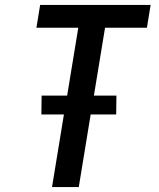

<svg xmlns="http://www.w3.org/2000/svg" viewBox="-20 -755 640 775"><path d="M190 0 238 -293H147L148 -369H251L296 -643H127L142 -735H588L573 -643H404L359 -369H450L449 -293H346L298 0Z"/></svg>

Font: Iosevka SmBd Ex Obl
Style: Regular
Weight: 600
Width: 7
Italic angle: -9°
Monospace: yes
Designer: Belleve Invis
Foundry: Belleve Invis
Version: Version 32.5.0; ttfautohint (v1.8.4)